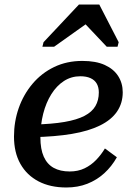

<svg xmlns="http://www.w3.org/2000/svg" viewBox="-20 -818 595 851"><path d="M274 13Q203 13 151 -14Q99 -41 70.5 -91.5Q42 -142 42 -213Q42 -279 63 -339Q84 -399 124 -446.5Q164 -494 220 -521Q276 -548 345 -548Q405 -548 444.5 -530Q484 -512 504 -480.5Q524 -449 524 -409Q524 -361 499 -324Q474 -287 423.5 -262Q373 -237 298.5 -224.5Q224 -212 125 -210L131 -266Q211 -268 266 -277.5Q321 -287 354.5 -304.5Q388 -322 403 -348Q418 -374 418 -408Q418 -431 409 -447Q400 -463 381.5 -471.5Q363 -480 336 -480Q296 -480 263.5 -459Q231 -438 207.5 -400.5Q184 -363 171.5 -314Q159 -265 159 -209Q159 -157 174 -123.5Q189 -90 218 -74Q247 -58 289 -58Q326 -58 355 -72Q384 -86 406.5 -109.5Q429 -133 445 -160L498 -121Q475 -80 442 -50Q409 -20 367 -3.5Q325 13 274 13ZM420 -798H330L173 -631L168 -611H220L386 -729L331 -740L453 -611H501L506 -631Z"/></svg>

Font: Roboto Serif Medium
Style: Italic
Weight: 500
Italic angle: -10°
Designer: Greg Gazdowicz
Foundry: Commercial Type
Version: Version 1.008